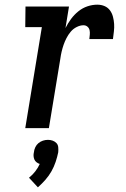

<svg xmlns="http://www.w3.org/2000/svg" viewBox="-20 -548 540 821"><path d="M88 0 159 -432H88L89 -520H275L260 -428Q270 -448 283.5 -466.5Q297 -485 315 -499.5Q333 -514 354 -521Q375 -528 396 -528Q413 -528 427 -522Q441 -516 450 -504Q459 -492 463 -476.5Q467 -461 468 -445.5Q469 -430 467 -413.5Q465 -397 463 -381H362Q363 -390 364 -400Q365 -410 363 -419Q361 -428 354 -434Q347 -440 337 -440Q323 -440 308 -432.5Q293 -425 282.5 -412.5Q272 -400 264.5 -385.5Q257 -371 252 -356.5Q247 -342 243.5 -327Q240 -312 238 -297L189 0ZM142 253 104 212Q119 200 131 184.5Q143 169 150 153Q143 151 136.5 146Q130 141 127 134Q124 127 123.5 119Q123 111 125 103Q126 92 131 81.5Q136 71 144.5 64Q153 57 163.5 53.5Q174 50 185 50Q196 50 205.5 53.5Q215 57 221.5 64Q228 71 229 81.5Q230 92 229 103Q225 123 218 144Q211 165 200 184.5Q189 204 174 221Q159 238 142 253Z"/></svg>

Font: Iosevka Curly Slab Semibold
Style: Italic
Weight: 600
Italic angle: -9°
Monospace: yes
Designer: Belleve Invis
Foundry: Belleve Invis
Version: Version 22.1.2; ttfautohint (v1.8.4)